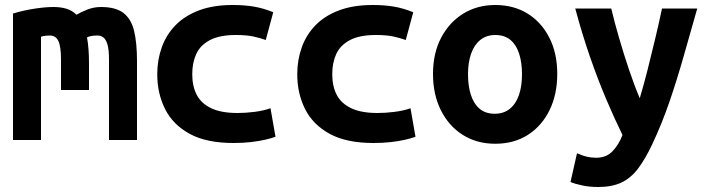

<svg xmlns="http://www.w3.org/2000/svg" viewBox="-20 -560 2840 768"><path d="M32 0V-506Q76 -519 119 -525.5Q162 -532 194 -532Q223 -532 246 -525Q269 -518 286 -501Q304 -512 330 -522Q356 -532 384 -532Q443 -532 474 -508Q505 -484 516.5 -436Q528 -388 528 -315V0H416V-321Q416 -363 409.5 -383.5Q403 -404 392.5 -411Q382 -418 370 -418Q360 -418 348 -416.5Q336 -415 328 -410Q332 -389 334 -363Q336 -337 336 -306V-200H224V-321Q224 -374 213.5 -396Q203 -418 179 -418Q172 -418 162.5 -417Q153 -416 144 -413V0Z M914 12Q806 12 739 -24.5Q672 -61 640.5 -123.5Q609 -186 609 -263Q609 -320 627 -370.5Q645 -421 682 -459Q719 -497 776 -518.5Q833 -540 911 -540Q958 -540 996 -533.5Q1034 -527 1073 -511L1043 -400Q1021 -408 993.5 -414Q966 -420 923 -420Q858 -420 819.5 -399.5Q781 -379 765 -344Q749 -309 749 -263Q749 -215 767 -180.5Q785 -146 825 -127Q865 -108 930 -108Q962 -108 998 -112.5Q1034 -117 1062 -127L1082 -13Q1063 -6 1038 -0.5Q1013 5 982 8.5Q951 12 914 12Z M1474 12Q1366 12 1299 -24.5Q1232 -61 1200.5 -123.5Q1169 -186 1169 -263Q1169 -320 1187 -370.5Q1205 -421 1242 -459Q1279 -497 1336 -518.5Q1393 -540 1471 -540Q1518 -540 1556 -533.5Q1594 -527 1633 -511L1603 -400Q1581 -408 1553.5 -414Q1526 -420 1483 -420Q1418 -420 1379.5 -399.5Q1341 -379 1325 -344Q1309 -309 1309 -263Q1309 -215 1327 -180.5Q1345 -146 1385 -127Q1425 -108 1490 -108Q1522 -108 1558 -112.5Q1594 -117 1622 -127L1642 -13Q1623 -6 1598 -0.5Q1573 5 1542 8.5Q1511 12 1474 12Z M1961 15Q1887 15 1831 -20.5Q1775 -56 1743.5 -119Q1712 -182 1712 -264Q1712 -347 1744.5 -409Q1777 -471 1833 -505.5Q1889 -540 1961 -540Q2035 -540 2090.5 -505.5Q2146 -471 2177.5 -409Q2209 -347 2209 -264Q2209 -182 2178 -119Q2147 -56 2091.5 -20.5Q2036 15 1961 15ZM1959 -105Q1995 -105 2019.5 -125Q2044 -145 2056 -180.5Q2068 -216 2068 -263Q2068 -310 2056.5 -345.5Q2045 -381 2021.5 -400.5Q1998 -420 1961 -420Q1926 -420 1901.5 -400.5Q1877 -381 1864.5 -345.5Q1852 -310 1852 -263Q1852 -216 1863.5 -180.5Q1875 -145 1898.5 -125Q1922 -105 1959 -105Z M2373 188Q2339 188 2310 182Q2281 176 2262 168L2288 53Q2310 63 2328 67Q2346 71 2365 71Q2406 71 2431 44Q2456 17 2470 -20Q2438 -85 2404.5 -164Q2371 -243 2339.5 -334Q2308 -425 2281 -526H2425Q2438 -471 2456.5 -407.5Q2475 -344 2496 -281.5Q2517 -219 2539 -167Q2555 -220 2570.5 -281.5Q2586 -343 2601 -406Q2616 -469 2628 -526H2769Q2741 -428 2714.5 -334.5Q2688 -241 2658 -153.5Q2628 -66 2589 17Q2561 76 2532.5 114Q2504 152 2466 170Q2428 188 2373 188Z"/></svg>

Font: Ubuntu Sans Mono
Style: Regular
Weight: 400
Monospace: yes
Designer: Dalton Maag Ltd
Foundry: Dalton Maag Ltd
Version: Version 1.006